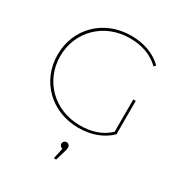

<svg xmlns="http://www.w3.org/2000/svg" viewBox="-216 -859 1206 1275"><g transform="rotate(30 387.0 -222.0)"><path d="M643 -343V-95C583 -38 506 -16 421 -16C225 -16 79 -161 79 -350C79 -539 225 -684 421 -684C509 -684 586 -661 650 -600L662 -614C602 -674 516 -703 421 -703C213 -703 59 -552 59 -350C59 -148 213 3 421 3C516 3 602 -27 662 -87V-343ZM422 182C425 171 428 161 428 150C428 138 418 124 402 124C387 124 376 136 376 150C376 163 386 174 399 176L381 259H399Z"/></g></svg>

Font: Montserrat-Alt1 Thin
Style: Regular
Weight: 100
Designer: Differentunic
Foundry: Differentunic
Version: Version 7.222